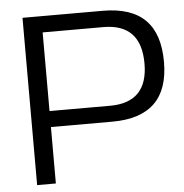

<svg xmlns="http://www.w3.org/2000/svg" viewBox="-50 -718 735 766"><g transform="rotate(-5 318.0 -335.0)"><path d="M389 -670H68V0H143V-226H389C541 -226 615 -300 615 -446C615 -596 541 -670 389 -670ZM143 -290V-605H386C487 -605 537 -552 537 -446C537 -343 487 -290 386 -290Z"/></g></svg>

Font: LT Wave Text Light
Style: Regular
Weight: 300
Designer: Daniel Lyons
Version: Version 2.5 (Glyphs App)